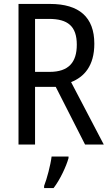

<svg xmlns="http://www.w3.org/2000/svg" viewBox="-20 -734 570 975"><path d="M74 0H158V-293H263L412 0H507L341 -317C407 -343 459 -399 459 -512C459 -647 382 -714 234 -714H74ZM232 -369H158V-638H229C324 -638 370 -601 370 -507C370 -417 328 -369 232 -369ZM204 210V221H252C285 179 317 109 328 69V61H242C237 103 218 175 204 210Z"/></svg>

Font: Noto Sans Mono Condensed
Style: Regular
Weight: 400
Width: 3
Designer: Monotype Design Team
Foundry: Monotype Imaging Inc.
Version: Version 2.014